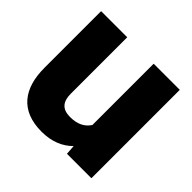

<svg xmlns="http://www.w3.org/2000/svg" viewBox="-141 -665 811 811"><g transform="rotate(45 264.5 -259.0)"><path d="M26 -189C26 -67 82 10 208 10C269 10 314 -10 347 -43L350 0H496V-528H340V-162C323 -136 296 -119 249 -119C202 -119 182 -144 182 -191V-528H26Z"/></g></svg>

Font: Asimov Pro
Style: Blk
Weight: 900
Designer: Google
Version: Version 2.000980; 2014